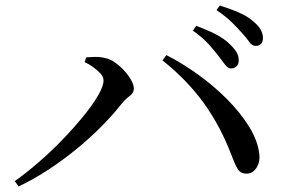

<svg xmlns="http://www.w3.org/2000/svg" viewBox="-20 -749 1040 690"><path d="M810 -503Q799 -503 789 -516.5Q779 -530 765 -548Q750 -568 728.5 -591.5Q707 -615 673 -639L685 -656Q724 -642 755 -626Q786 -610 805 -591Q823 -574 830.5 -560.5Q838 -547 838 -532Q838 -519 830.5 -511Q823 -503 810 -503ZM33 -98Q74 -127 118.5 -165.5Q163 -204 204 -246.5Q245 -289 278.5 -330Q312 -371 332 -405Q352 -439 352 -460Q352 -473 341 -485Q330 -497 314.5 -508Q299 -519 284 -526L290 -543Q303 -544 320.5 -544.5Q338 -545 355 -541Q374 -538 392.5 -525Q411 -512 426.5 -495Q442 -478 451.5 -461Q461 -444 461 -431Q461 -415 446.5 -404.5Q432 -394 417 -376Q384 -334 342 -292Q300 -250 252 -211Q204 -172 152 -138Q100 -104 47 -79ZM866 -125Q844 -125 834 -142Q824 -159 812 -191Q773 -294 713.5 -377Q654 -460 564 -532L578 -551Q635 -522 692 -481Q749 -440 797 -391.5Q845 -343 876 -292.5Q907 -242 912 -194Q914 -174 908 -158.5Q902 -143 891.5 -134Q881 -125 866 -125ZM899 -584Q886 -584 876.5 -597.5Q867 -611 851 -629Q834 -648 814 -668Q794 -688 758 -713L770 -729Q809 -717 839.5 -703.5Q870 -690 888 -674Q908 -658 916.5 -643Q925 -628 925 -612Q925 -599 918 -591.5Q911 -584 899 -584Z"/></svg>

Font: Noto Serif HK ExtraLight Medium
Style: Regular
Weight: 500
Version: Version 2.002-H1;hotconv 1.1.0;makeotfexe 2.6.0